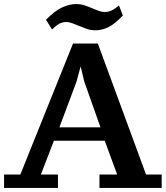

<svg xmlns="http://www.w3.org/2000/svg" viewBox="-30 -919 815 944"><path d="M255 5H-10V-61H70L329 -705H451L688 -61H765V5H459V-61H546L485 -227H235L171 -61H255ZM262 -293H464L384 -519L360 -620H374L346 -517ZM574 -843Q536 -802 504 -786Q472 -770 440 -770Q416 -770 396.5 -777Q377 -784 359 -791.5Q341 -799 325 -805Q309 -811 294 -811Q283 -811 268 -805.5Q253 -800 226 -774L196 -822Q241 -867 276.5 -883Q312 -899 344 -899Q367 -899 386.5 -892.5Q406 -886 423 -878.5Q440 -871 455.5 -865.5Q471 -860 486 -860Q498 -860 512 -864.5Q526 -869 555 -892Z"/></svg>

Font: PT Serif Caption
Style: Semibold
Weight: 600
Designer: A.Korolkova, O.Umpeleva, V.Yefimov
Foundry: ParaType Ltd
Version: Version 1.00;May 2, 2020;FontCreator 12.0.0.2544 64-bit